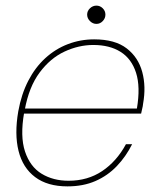

<svg xmlns="http://www.w3.org/2000/svg" viewBox="-20 -651 561 683"><path d="M220 12Q149 12 105 -21Q61 -54 46 -114Q31 -174 45 -255Q56 -316 80.5 -363.5Q105 -411 141 -444Q177 -477 221.5 -494Q266 -511 315 -511Q389 -511 430.5 -479Q472 -447 486 -395Q500 -343 489 -282Q488 -272 486 -265Q484 -258 482 -247H55L58 -265H467Q480 -342 464 -392Q448 -442 409 -466.5Q370 -491 312 -491Q260 -491 209.5 -467.5Q159 -444 121 -393Q83 -342 68 -260L66 -251Q51 -166 69 -112Q87 -58 128 -33Q169 -8 224 -8Q292 -8 343.5 -42.5Q395 -77 428 -138H450Q428 -94 395.5 -60Q363 -26 319.5 -7Q276 12 220 12ZM323 -566Q310 -566 300 -576Q290 -586 290 -599Q290 -612 300 -621.5Q310 -631 323 -631Q336 -631 345.5 -621.5Q355 -612 355 -599Q355 -586 345.5 -576Q336 -566 323 -566Z"/></svg>

Font: DM Sans 20pt Thin
Style: Italic
Weight: 250
Italic angle: -10°
Version: Version 4.004;gftools[0.9.30]